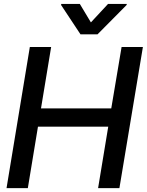

<svg xmlns="http://www.w3.org/2000/svg" viewBox="-20 -970 757 990"><path d="M13.7 0 133.8 -727.5H243.7L191.4 -411.1H553.7L606.9 -727.5H716.8L595.7 0H485.8L538.1 -316.9H175.8L123.5 0ZM391.6 -949.7 448.7 -854.5 537.1 -949.7H633.8L632.8 -944.3L482.9 -793H395L294.9 -944.3L295.9 -949.7Z"/></svg>

Font: Inter Tight Medium
Style: Italic
Weight: 500
Italic angle: -9.39999°
Designer: Rasmus Andersson
Foundry: rsms
Version: Version 3.004